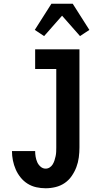

<svg xmlns="http://www.w3.org/2000/svg" viewBox="-20 -999 540 1027"><path d="M224 8Q199 8 174 2.5Q149 -3 127.5 -16.5Q106 -30 90 -50Q74 -70 64 -93Q54 -116 49 -141Q44 -166 44 -191H168Q168 -176 170.5 -161Q173 -146 179 -132Q185 -118 197 -107.5Q209 -97 224 -97Q236 -97 246 -103.5Q256 -110 262 -120Q268 -130 271.5 -141Q275 -152 277.5 -163.5Q280 -175 280.5 -187Q281 -199 281 -210V-630H168V-735H405V-210Q405 -184 401.5 -157Q398 -130 388.5 -105Q379 -80 363.5 -57.5Q348 -35 326 -20Q304 -5 277.5 1.5Q251 8 224 8ZM216 -806 166 -839 255 -979H369L458 -839L408 -806L312 -915Z"/></svg>

Font: Iosevka Curly Slab Extrabold
Style: Regular
Weight: 800
Monospace: yes
Designer: Belleve Invis
Foundry: Belleve Invis
Version: Version 22.1.2; ttfautohint (v1.8.4)